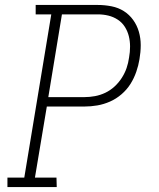

<svg xmlns="http://www.w3.org/2000/svg" viewBox="-20 -755 640 775"><path d="M10 0V-38H78L187 -697H124V-735H374Q403 -735 430.5 -729.5Q458 -724 480 -710Q502 -696 517.5 -674.5Q533 -653 540.5 -627Q548 -601 548 -573Q548 -545 543 -516Q539 -491 530 -465Q521 -439 506.5 -416Q492 -393 470.5 -374.5Q449 -356 424 -345Q399 -334 373 -329.5Q347 -325 321 -325H169L121 -38H208L209 0ZM175 -363H321Q342 -363 363.5 -367Q385 -371 405 -380.5Q425 -390 442 -405.5Q459 -421 471.5 -440.5Q484 -460 491 -480.5Q498 -501 501 -523Q505 -545 505 -567Q505 -589 500 -609Q495 -629 484 -646.5Q473 -664 455.5 -675.5Q438 -687 417.5 -692Q397 -697 375 -697H230Z"/></svg>

Font: Iosevka Etoile Extralight
Style: Italic
Weight: 200
Italic angle: -9°
Designer: Belleve Invis
Foundry: Belleve Invis
Version: Version 22.1.2; ttfautohint (v1.8.4)